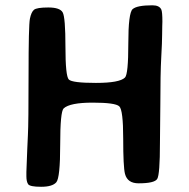

<svg xmlns="http://www.w3.org/2000/svg" viewBox="-20 -717 720 732"><path d="M508.3 -18.1Q465.8 -18.1 456.5 -54.2Q449.7 -80.6 449.7 -189Q449.7 -297.4 434.8 -311.5Q419.9 -325.7 333.3 -325.7Q246.6 -325.7 222.7 -303.7Q209.5 -291.5 209.5 -165.3Q209.5 -39.1 194.6 -22Q179.7 -4.9 136.7 -4.9Q93.8 -4.9 87.2 -14.9Q80.6 -24.9 80.6 -44.9V-61.5Q80.6 -67.4 84 -149.4L86.4 -202.1Q88.9 -246.1 88.9 -433.1Q88.9 -620.1 94 -645.5Q99.1 -670.9 109.6 -679.7Q120.1 -688.5 164.3 -688.5Q208.5 -688.5 219 -669.7Q229.5 -650.9 229.5 -538.8Q229.5 -426.8 242.4 -413.8Q255.4 -400.9 345.7 -400.9Q436 -400.9 456.5 -421.4Q469.2 -434.1 469.2 -550.8Q469.2 -667.5 485.6 -682.1Q502 -696.8 561 -696.8Q587.9 -696.8 595.2 -680.2Q599.1 -670.9 599.1 -634.3L598.6 -617.7L598.1 -584Q598.1 -558.6 594.7 -497.1Q591.3 -435.5 591.3 -318.4L589.8 -172.4Q589.8 -51.3 579.3 -34.7Q568.8 -18.1 508.3 -18.1Z"/></svg>

Font: Averia Sans
Style: Bold
Weight: 700
Version: Version 1.0